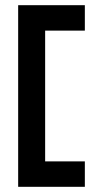

<svg xmlns="http://www.w3.org/2000/svg" viewBox="-20 -720 397 740"><path d="M50 -700H307V-602H154V-98H307V0H50Z"/></svg>

Font: Edgecutting Lite Medium
Style: Medium
Weight: 500
Designer: RandomMaerks (Nguyen Gia Bao)
Version: Version 1.0